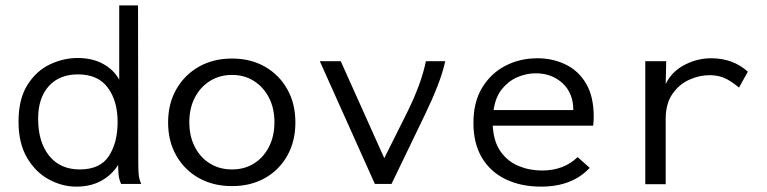

<svg xmlns="http://www.w3.org/2000/svg" viewBox="-20 -685 2855 715"><path d="M264 10Q212 10 162.5 -16.5Q113 -43 81 -97Q49 -151 49 -232Q49 -316 82 -368.5Q115 -421 165.5 -445Q216 -469 269 -469Q325 -469 365 -446.5Q405 -424 424 -388V-665H494L495 -71Q495 -53 496.5 -35.5Q498 -18 506 0H431Q423 -18 421.5 -35.5Q420 -53 420 -71Q397 -34 357.5 -12Q318 10 264 10ZM277 -54Q353 -54 385.5 -104Q418 -154 418 -231Q418 -309 381.5 -358.5Q345 -408 270 -408Q201 -408 161.5 -364Q122 -320 122 -243Q122 -156 163 -105Q204 -54 277 -54Z M844 8Q774 8 720.5 -22Q667 -52 636.5 -105.5Q606 -159 606 -229Q606 -299 636.5 -352.5Q667 -406 720.5 -436.5Q774 -467 844 -467Q914 -467 967 -436.5Q1020 -406 1050 -352.5Q1080 -299 1080 -229Q1080 -159 1050 -105.5Q1020 -52 967 -22Q914 8 844 8ZM844 -54Q890 -54 925.5 -76Q961 -98 981.5 -138Q1002 -178 1002 -230Q1002 -282 981.5 -321.5Q961 -361 925.5 -383.5Q890 -406 844 -406Q798 -406 762 -383.5Q726 -361 705.5 -321.5Q685 -282 685 -230Q685 -178 705.5 -138Q726 -98 762 -76Q798 -54 844 -54Z M1376 0 1171 -457H1249L1411 -96L1497 -268Q1524 -323 1541 -370Q1558 -417 1566 -457H1638Q1629 -415 1609.5 -365Q1590 -315 1562 -257L1438 0Z M1995 10Q1920 10 1863 -17.5Q1806 -45 1774.5 -98Q1743 -151 1743 -227Q1743 -305 1775.5 -358.5Q1808 -412 1862 -440Q1916 -468 1981 -468Q2039 -468 2087 -444.5Q2135 -421 2163 -373Q2191 -325 2191 -250Q2191 -242 2190.5 -234Q2190 -226 2189 -217H1815Q1818 -158 1844 -121Q1870 -84 1911 -67Q1952 -50 1998 -50Q2080 -50 2131 -100L2176 -60Q2111 10 1995 10ZM1818 -275H2115Q2115 -338 2075 -375Q2035 -412 1975 -412Q1940 -412 1906.5 -397.5Q1873 -383 1849 -353Q1825 -323 1818 -275Z M2383 1V-457H2461L2459 -372Q2481 -418 2528.5 -443Q2576 -468 2628 -468Q2710 -468 2765 -418L2732 -359Q2699 -386 2675.5 -395.5Q2652 -405 2622 -405Q2584 -405 2546.5 -388Q2509 -371 2484 -335Q2459 -299 2459 -242V1Z"/></svg>

Font: Inconsolata SemiExpanded Thin
Style: Regular
Weight: 100
Width: 6
Monospace: yes
Designer: Raph Levien, Cyreal, Brenton Simpson
Foundry: Raph Levien, Cyreal, Google
Version: Version 3.100; ttfautohint (v1.8.4.7-5d5b)